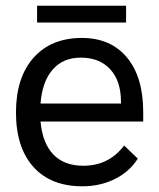

<svg xmlns="http://www.w3.org/2000/svg" viewBox="-20 -643 558 673"><path d="M36 0ZM482 -217H122Q129 -141 167 -101.5Q205 -62 272 -62Q362 -62 415 -133L463 -87Q434 -41 382.5 -15.5Q331 10 269 10Q158 10 97 -58Q36 -126 36 -249Q36 -371 97.5 -440.5Q159 -510 267 -510Q368 -510 425 -441.5Q482 -373 482 -250ZM404 -287Q404 -359 366.5 -400Q329 -441 263 -441Q201 -441 164.5 -399Q128 -357 122 -280H404ZM110 -623H422V-564H110Z"/></svg>

Font: Sarabun
Style: Regular
Weight: 400
Designer: Suppakit Chalermlarp | Katatrad Co.,Ltd.
Foundry: Cadson Demak Co.,Ltd.
Version: Version 1.000; ttfautohint (v1.6)